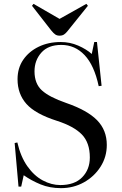

<svg xmlns="http://www.w3.org/2000/svg" viewBox="-20 -962 632 996"><path d="M296 14Q238 14 190.5 -5.5Q143 -25 103 -53L90 6H76L56 -220L70 -223Q87 -149 122 -99.5Q157 -50 202 -26Q247 -2 293 -2Q367 -2 406.5 -42.5Q446 -83 446 -145Q446 -222 404.5 -264.5Q363 -307 276 -335Q163 -371 117 -423Q71 -475 71 -551Q71 -609 100.5 -652Q130 -695 180.5 -719.5Q231 -744 295 -744Q343 -744 385.5 -725.5Q428 -707 456 -682L469 -744H483L507 -517L492 -515Q469 -623 419 -676Q369 -729 298 -729Q230 -729 194.5 -689Q159 -649 159 -592Q159 -528 197.5 -493Q236 -458 323 -428Q433 -390 483.5 -338.5Q534 -287 534 -210Q534 -148 501.5 -97Q469 -46 415 -16Q361 14 296 14ZM289 -777Q276 -777 267 -783Q258 -789 245 -805L146 -932L154 -942L289 -864L428 -942L436 -932L329 -799Q321 -789 312 -783Q303 -777 289 -777Z"/></svg>

Font: Literata 72pt
Style: Regular
Weight: 400
Designer: Latin by Veronika Burian and Jose Scaglione. Greek by Irene Vlachou. Cyrillic by Vera Evstafieva.
Foundry: TypeTogether
Version: Version 3.002